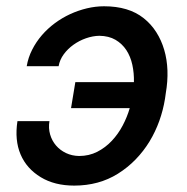

<svg xmlns="http://www.w3.org/2000/svg" viewBox="-20 -573 586 603"><path d="M34.8 -192.5H135.3Q131.7 -170.5 137.4 -150.7Q143.1 -131 155.9 -116.1Q168.7 -101.2 187.3 -92.3Q206 -83.5 228.3 -83.1Q259.6 -83.1 285.3 -96.2Q311.1 -109.4 331.1 -130.7Q351.2 -152 365.4 -179Q379.6 -206 387.4 -233.3H203.1L216.6 -315H400.6Q401.3 -343.4 395.6 -369.5Q389.9 -395.6 376.8 -415.7Q363.6 -435.7 342.7 -448Q321.7 -460.2 291.9 -460.6Q271.3 -460.2 250 -452.8Q228.7 -445.3 210.8 -432.5Q192.8 -419.7 180.2 -402.5Q167.6 -385.3 164.1 -365.1H63.9Q68.5 -392.4 81 -416.9Q93.4 -441.4 111.5 -462.4Q129.6 -483.3 152.3 -500.2Q175.1 -517 200.6 -528.8Q226.2 -540.5 253.2 -546.9Q280.2 -553.3 306.8 -553.3Q384.2 -553.3 431.1 -516Q454.5 -497.5 470.7 -472.1Q486.9 -446.7 495.7 -416.5Q504.6 -386.4 505.9 -351.9Q507.1 -317.5 500.7 -280.5L498.2 -262.8Q492.5 -227.3 480.3 -193.2Q468 -159.1 449.6 -128.7Q431.1 -98.4 406.2 -72.6Q381.4 -46.9 350.1 -27.3Q290.5 9.9 213.1 9.9Q151.6 9.9 108.3 -16.3Q63.6 -43.3 44.6 -88.1Q25.6 -132.8 34.8 -192.5Z"/></svg>

Font: Inter P Medium
Style: Italic
Weight: 500
Italic angle: 9.39999°
Designer: Rasmus Andersson
Foundry: rsms
Version: Version 3.018;git-588b23468